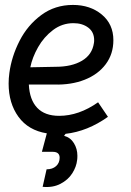

<svg xmlns="http://www.w3.org/2000/svg" viewBox="-20 -535 533 779"><path d="M294 97Q294 108 293 114Q290 142 273 168.5Q256 195 225 211Q194 227 153 223L169 152Q193 152 207.5 139Q222 126 222 105Q222 81 194 81H150L170 6Q95 -6 55 -61Q15 -116 15 -196Q15 -217 18 -239Q27 -306 59.5 -369.5Q92 -433 147.5 -474Q203 -515 276 -515Q346 -515 393 -476Q440 -437 440 -372Q440 -316 409 -274.5Q378 -233 323.5 -211.5Q269 -190 200 -192H97Q100 -130 131 -97.5Q162 -65 220 -65Q300 -65 378 -120L418 -61Q335 -2 246 8L240 16Q266 23 280 46Q294 69 294 97ZM103 -262 206 -264Q271 -264 312.5 -288.5Q354 -313 361 -360Q362 -364 362 -372Q362 -405 338 -423Q314 -441 278 -441Q232 -441 195 -413Q158 -385 134.5 -343.5Q111 -302 103 -262Z"/></svg>

Font: Bellota
Style: Bold Italic
Weight: 700
Italic angle: -7.5°
Designer: Kemie Guaida
Foundry: Kemie Guaida
Version: Version 4.001